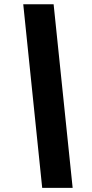

<svg xmlns="http://www.w3.org/2000/svg" viewBox="-20 -782 438 911"><path d="M180.2 109.4 90.3 -761.7H234.4L324.7 109.4Z"/></svg>

Font: Inter Extra Bold
Style: Italic
Weight: 800
Italic angle: -9.39999°
Designer: Rasmus Andersson
Foundry: rsms
Version: Version 4.000;git-3c8e0fc